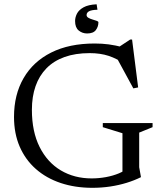

<svg xmlns="http://www.w3.org/2000/svg" viewBox="-20 -888 772 918"><path d="M645.5 -88.5 654 -41Q623 -25.5 585.8 -14Q548.5 -2.5 507 3.8Q465.5 10 421.5 10Q339 10 270.2 -13Q201.5 -36 151.5 -80Q101.5 -124 74.2 -186.8Q47 -249.5 47 -329Q47 -435.5 92.8 -514.5Q138.5 -593.5 224.8 -636.8Q311 -680 432.5 -680Q468 -680 499.8 -675.8Q531.5 -671.5 571 -661.5L538 -656.5L602.5 -699H611.5L640.5 -470L617.5 -465.5L530 -626.5L580 -579.5Q540 -607.5 499.8 -620.8Q459.5 -634 409 -634Q340.5 -634 288.8 -615.5Q237 -597 202.2 -561.5Q167.5 -526 150 -476Q132.5 -426 132.5 -363Q132.5 -258.5 169.5 -185Q206.5 -111.5 271 -73.2Q335.5 -35 418 -35Q452.5 -35 486.5 -41.2Q520.5 -47.5 548.5 -59.2Q576.5 -71 592 -86.5L565.5 -28.5V-251L471.5 -280V-299.5H709.5V-280L645.5 -254ZM450.5 -781.5Q450.5 -760.5 438.2 -744.2Q426 -728 396.5 -728Q373.5 -728 356.2 -742.2Q339 -756.5 339 -787.5Q339 -805 348 -822.8Q357 -840.5 379.5 -853Q402 -865.5 442 -867.5L446 -841.5Q417 -840.5 405.5 -834Q394 -827.5 394 -816Q394 -808 402.5 -803Q411 -798 422.2 -794.8Q433.5 -791.5 442 -788.5Q450.5 -785.5 450.5 -781.5Z"/></svg>

Font: Newsreader Text
Style: Regular
Weight: 400
Designer: Hugues Gentile
Foundry: Production Type
Version: Version 1.001